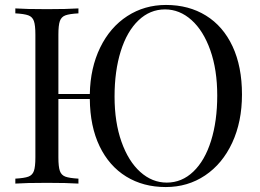

<svg xmlns="http://www.w3.org/2000/svg" viewBox="-20 -742 1052 776"><path d="M958 -360Q958 -250 918.5 -165Q879 -80 809 -33Q739 14 650 14Q559 14 490 -28.5Q421 -71 382.5 -151Q344 -231 343 -342H216V-106Q216 -68 222 -51Q228 -34 244.5 -28Q261 -22 297 -20V0Q251 -3 170 -3Q84 -3 42 0V-20Q78 -22 94.5 -28Q111 -34 117 -51Q123 -68 123 -106V-602Q123 -640 117 -657Q111 -674 94.5 -680Q78 -686 42 -688V-708Q84 -705 170 -705Q250 -705 297 -708V-688Q261 -686 244.5 -680Q228 -674 222 -657Q216 -640 216 -602V-362H343Q345 -468 385 -550Q425 -632 494.5 -677Q564 -722 651 -722Q743 -722 812.5 -679Q882 -636 920 -554.5Q958 -473 958 -360ZM858 -356Q858 -460 830 -539Q802 -618 754 -661Q706 -704 647 -704Q586 -704 539.5 -659.5Q493 -615 468 -535Q443 -455 443 -352Q443 -248 471 -169Q499 -90 547 -47Q595 -4 654 -4Q715 -4 761.5 -48.5Q808 -93 833 -173Q858 -253 858 -356Z"/></svg>

Font: Playfair Display SC
Style: Regular
Weight: 400
Designer: Claus Eggers Sørensen
Foundry: Claus Eggers Sørensen
Version: Version 1.200; ttfautohint (v1.6)